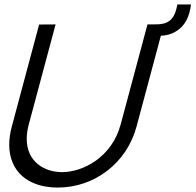

<svg xmlns="http://www.w3.org/2000/svg" viewBox="-20 -830 881 865"><path d="M840.5 -810H779C772 -772.5 760.8 -732.5 712.7 -723C696.8 -719.5 681.5 -720.5 666.9 -720H644.4L523.7 -269.5C483.6 -120 352.6 -54.5 259.1 -54.5C181.4 -54.5 100.4 -100.4 100.4 -204.1C100.4 -223.8 103.3 -245.6 109.7 -269.5L230.4 -720L156.3 -719.5L33.2 -260C25.3 -230.8 21.6 -203.4 21.6 -178C21.6 -58.8 104.8 15 240.5 15C405 15 550.8 -94.5 595.2 -260L704.7 -669C727 -670 748.7 -674.5 769.4 -686.5C814.3 -712 833.9 -755.5 840.5 -810Z"/></svg>

Font: Manrope
Style: RegularItalic
Weight: 400
Italic angle: -15°
Designer: Mikhail Sharanda
Foundry: Mikhail Sharanda
Version: Version 4.502;hotconv 1.0.109;makeotfexe 2.5.65596